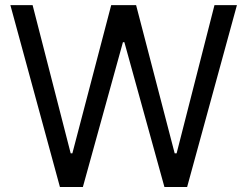

<svg xmlns="http://www.w3.org/2000/svg" viewBox="-20 -748 989 768"><path d="M219.7 0 21.5 -727.5H110.4L262.7 -134.8H269.5L424.8 -727.5H524.4L678.7 -134.8H686.5L837.9 -727.5H927.7L728.5 0H637.7L477.5 -579.1H471.7L311.5 0Z"/></svg>

Font: Inter V
Style: Weight 400 Optical size 14.0
Weight: 400
Designer: Rasmus Andersson
Foundry: rsms
Version: Version 4.000;git-4fc901f